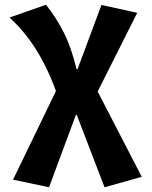

<svg xmlns="http://www.w3.org/2000/svg" viewBox="-20 -568 640 810"><path d="M300 -83 187 222 35 190 216 -184Q178 -288 129 -364Q80 -440 20 -494L174 -548Q216 -496 248.5 -432Q281 -368 303 -276H307L408 -547L559 -514L392 -182L578 178L421 222L304 -83Z"/></svg>

Font: Qzxlaeiskcpccdgjqmyffctclhy
Style: Regular
Weight: 700
Monospace: yes
Designer: Carrois Corporate & Edenspiekermann
Foundry: Carrois Corporate GbR & Edenspiekermann AG
Version: Version 2.001